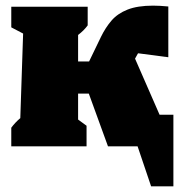

<svg xmlns="http://www.w3.org/2000/svg" viewBox="-20 -519 648 681"><path d="M20 0V-66Q34 -85 52 -100L62 -400L20 -422V-495H291V-429Q278 -411 257 -395V-301H296L338 -388Q354 -421 375.5 -446Q397 -471 432.5 -485Q468 -499 523 -499Q547 -499 577 -496V-316L470 -330L469 -329L459 -311L546 -112H595V142H516L468 0H363L295 -187H257V-95L287 -73V0Z"/></svg>

Font: Piazzolla Black
Style: Regular
Weight: 900
Designer: Juan Pablo del Peral
Foundry: Huerta Tipografica
Version: Version 1.330